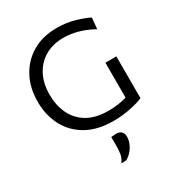

<svg xmlns="http://www.w3.org/2000/svg" viewBox="-231 -869 1195 1297"><g transform="rotate(-30 366.5 -220.5)"><path d="M430 10.5Q306.5 10.5 221.8 -37.8Q137 -86 93.5 -169.5Q50 -253 50 -358Q50 -465.5 94.5 -548.5Q139 -631.5 219.5 -678.8Q300 -726 409.5 -726Q484.5 -726 548.8 -707Q613 -688 651.5 -668.5L643.5 -581.5Q581.5 -616 524.5 -631Q467.5 -646 415 -646Q335.5 -646 274.2 -611.5Q213 -577 178.2 -512.2Q143.5 -447.5 143.5 -357.5Q143.5 -276 174.5 -210Q205.5 -144 270.2 -105Q335 -66 436.5 -66Q472 -66 507.8 -70.8Q543.5 -75.5 578 -85.5V-358H663.5V-32Q629 -16.5 565 -3Q501 10.5 430 10.5ZM331.5 285Q351.5 257 356.5 229.8Q361.5 202.5 361.5 162.5V96.5L403 93.5Q429 94.5 442 109.2Q455 124 455 146Q455 185 432.5 222.8Q410 260.5 371.5 283.5Z"/></g></svg>

Font: Commissioner
Style: Regular
Weight: 400
Designer: Kostas Bartsokas
Foundry: Kostas Bartsokas
Version: Version 1.000; ttfautohint (v1.8.3)